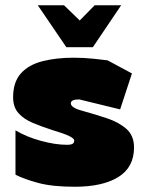

<svg xmlns="http://www.w3.org/2000/svg" viewBox="-20 -702 561 732"><path d="M265 10Q180 10 126 -4.5Q72 -19 39 -36V-205Q81 -180 136 -165Q191 -150 235 -150Q251 -150 257 -154Q263 -158 263 -166Q263 -174 243.5 -183.5Q224 -193 177 -207Q140 -219 106 -233Q72 -247 51 -270Q30 -293 30 -331Q30 -389 59.5 -422Q89 -455 141.5 -468.5Q194 -482 261 -482Q299 -482 337.5 -478Q376 -474 390 -472L483 -422L438 -285L282 -323Q250 -323 250 -308Q250 -291 296 -279Q343 -266 388 -251Q433 -236 462 -210.5Q491 -185 491 -140Q491 -64 431 -27Q371 10 265 10ZM124 -682 233 -522H334L442 -682H341L284 -624L224 -682Z"/></svg>

Font: Rowdies
Style: Bold
Weight: 700
Designer: Jaikishan Patel
Version: Version 1.000; ttfautohint (v1.8.3)